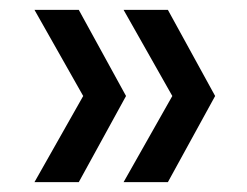

<svg xmlns="http://www.w3.org/2000/svg" viewBox="-20 -490 502 390"><path d="M231 -120 330 -295 231 -470H321L417 -295L321 -120ZM50 -120 149 -295 50 -470H140L236 -295L140 -120Z"/></svg>

Font: Parkinsans Light
Style: Regular
Weight: 400
Version: Version 1.000